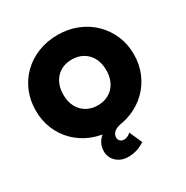

<svg xmlns="http://www.w3.org/2000/svg" viewBox="-207 -885 1236 1279"><g transform="rotate(-30 410.5 -245.0)"><path d="M415.5 225Q361 225 325.8 192.5Q290.5 160 290.5 109.5Q290.5 67.5 315.8 34Q341 0.5 387.2 -21.5Q433.5 -43.5 496 -50.5L484.5 8.5Q445.5 15.5 426.5 32.2Q407.5 49 407.5 72.5Q407.5 90 418.8 100.5Q430 111 448.5 111Q457.5 111 466.5 108Q475.5 105 484 99.8Q492.5 94.5 499.5 87L543 185Q515.5 204.5 482.8 214.8Q450 225 415.5 225ZM410.5 15Q328.5 15 259.5 -12.8Q190.5 -40.5 139.8 -90Q89 -139.5 61.2 -206Q33.5 -272.5 33.5 -350Q33.5 -428 61.2 -494.5Q89 -561 139.8 -610.5Q190.5 -660 259.5 -687.5Q328.5 -715 410.5 -715Q492.5 -715 561.2 -687Q630 -659 680.8 -609Q731.5 -559 759.5 -492.8Q787.5 -426.5 787.5 -350Q787.5 -272.5 759.5 -206Q731.5 -139.5 680.8 -90Q630 -40.5 561.2 -12.8Q492.5 15 410.5 15ZM410.5 -174Q447 -174 477.2 -186.2Q507.5 -198.5 529.5 -221.5Q551.5 -244.5 563.5 -277Q575.5 -309.5 575.5 -350Q575.5 -404 554.5 -443.5Q533.5 -483 496.2 -504.5Q459 -526 410.5 -526Q374 -526 343.8 -513.8Q313.5 -501.5 291.5 -478.5Q269.5 -455.5 257.5 -423Q245.5 -390.5 245.5 -350Q245.5 -296 266.5 -256.5Q287.5 -217 324.8 -195.5Q362 -174 410.5 -174Z"/></g></svg>

Font: Geologica Black
Style: Regular
Weight: 900
Designer: Sindre Bremnes, Frode Helland
Foundry: Monokrom Skriftforlag AS
Version: Version 1.010;gftools[0.9.28]